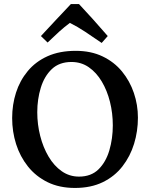

<svg xmlns="http://www.w3.org/2000/svg" viewBox="-20 -919 741 948"><path d="M354 -668Q429 -668 486.5 -640.5Q544 -613 582.5 -566Q621 -519 641 -460Q661 -401 661 -338Q661 -271 642 -209Q623 -147 584.5 -97.5Q546 -48 487.5 -19.5Q429 9 350 9Q273 9 215 -19.5Q157 -48 118 -97Q79 -146 59.5 -207.5Q40 -269 40 -336Q40 -402 59 -461.5Q78 -521 117 -568Q156 -615 215 -641.5Q274 -668 354 -668ZM333 -613Q273 -613 236 -578Q199 -543 181.5 -486Q164 -429 164 -365Q164 -305 178.5 -248Q193 -191 220 -145.5Q247 -100 285 -73.5Q323 -47 370 -47Q430 -47 466.5 -83Q503 -119 520 -177Q537 -235 537 -300Q537 -360 523 -416Q509 -472 482.5 -516.5Q456 -561 418.5 -587Q381 -613 333 -613ZM370 -899Q404 -863 438 -825Q472 -787 512 -741L482 -707Q437 -738 400 -762.5Q363 -787 325 -806Q298 -786 272 -762.5Q246 -739 215 -709L182 -741Q218 -780 257 -821.5Q296 -863 330 -899Z"/></svg>

Font: Ruwudu SemiBold
Style: Regular
Weight: 600
Designer: Becca Hirsbrunner Spalinger
Foundry: SIL International
Version: Version 3.000